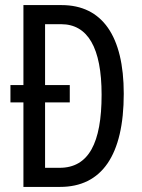

<svg xmlns="http://www.w3.org/2000/svg" viewBox="-20 -734 556 754"><path d="M222 -714H72V-400H21V-332H72V0H216C380 0 466 -125 466 -366C466 -593 381 -714 222 -714ZM220 -639C325 -639 379 -546 379 -362C379 -172 328 -75 214 -75H157V-332H254V-400H157V-639Z"/></svg>

Font: Noto Sans Telugu ExtraCondensed
Style: Regular
Weight: 400
Width: 2
Designer: Jelle Bosma - Monotype Design Team
Foundry: Monotype Imaging Inc.
Version: Version 2.005